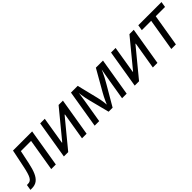

<svg xmlns="http://www.w3.org/2000/svg" viewBox="193 -1578 2611 2611"><g transform="rotate(-45 1498.0 -273.0)"><path d="M-35.2 0 -22 -81.1H-2.4Q22 -81.1 39.8 -90.8Q57.6 -100.6 71.8 -124.8Q85.9 -148.9 98.6 -192.1Q111.3 -235.4 125 -302.7L175.3 -545.9H543.5L453.1 0H364.7L441.9 -464.8H245.6L205.1 -272Q186 -180.2 159.7 -119.9Q133.3 -59.6 93.8 -29.8Q54.2 0 -5.4 0Z M1044.9 0H956.5L1022 -393.6H1015.6L691.4 0H607.9L698.2 -545.9H786.1L721.2 -150.9H727.1L1052.2 -545.9H1135.3Z M1199.7 0 1290 -545.9H1419.4L1493.7 -244.1Q1501 -215.3 1505.6 -189.9Q1510.3 -164.6 1513.2 -141.6Q1516.1 -118.7 1518.3 -97.4Q1520.5 -76.2 1522 -55.7H1507.3Q1516.1 -77.6 1525.1 -99.1Q1534.2 -120.6 1544.7 -143.3Q1555.2 -166 1567.9 -190.9Q1580.6 -215.8 1596.7 -244.1L1769 -545.9H1905.8L1815.4 0H1727.1L1774.4 -285.2Q1778.8 -311.5 1783.9 -340.3Q1789.1 -369.1 1794.2 -398.7Q1799.3 -428.2 1804.7 -457Q1810.1 -485.8 1814.9 -512.2H1824.7Q1806.6 -469.2 1790.5 -434.1Q1774.4 -398.9 1755.9 -363.8Q1737.3 -328.6 1711.9 -285.2L1545.4 0H1468.3L1395 -285.2Q1384.3 -328.1 1377.2 -362.8Q1370.1 -397.5 1365.7 -432.9Q1361.3 -468.3 1356.9 -512.2H1368.7Q1364.3 -483.4 1360.4 -455.1Q1356.4 -426.8 1352.3 -398.7Q1348.1 -370.6 1343.8 -342.3Q1339.4 -314 1334.5 -285.2L1287.1 0Z M2407.2 0H2318.8L2384.3 -393.6H2377.9L2053.7 0H1970.2L2060.5 -545.9H2148.4L2083.5 -150.9H2089.4L2414.6 -545.9H2497.6Z M2674.3 0 2751.5 -464.8H2571.8L2585 -545.9H3031.2L3018.1 -464.8H2839.4L2762.2 0Z"/></g></svg>

Font: Adwaita Sans
Style: Italic
Weight: 400
Italic angle: -9.39999°
Designer: Rasmus Andersson
Foundry: rsms
Version: Version 4.001;git-9221beed3